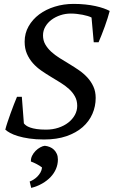

<svg xmlns="http://www.w3.org/2000/svg" viewBox="-20 -693 574 970"><path d="M100.6 -69.8Q104.5 -64.5 112.1 -58.8Q119.6 -53.2 132.8 -48.6Q146 -43.9 165.5 -41Q185.1 -38.1 212.4 -38.1Q246.1 -38.1 274.9 -47.6Q303.7 -57.1 325 -73.7Q346.2 -90.3 358.2 -112.1Q370.1 -133.8 370.1 -158.2Q370.1 -185.1 358.6 -205.8Q347.2 -226.6 328.6 -243.4Q310.1 -260.3 286.1 -275.1Q262.2 -290 237.3 -304.9Q212.4 -319.8 188.5 -336.4Q164.6 -353 146 -374Q127.4 -395 116 -421.4Q104.5 -447.8 104.5 -482.4Q104.5 -524.9 124.5 -560.1Q144.5 -595.2 178.2 -620.4Q211.9 -645.5 256.8 -659.4Q301.8 -673.3 351.6 -673.3Q382.8 -673.3 410.6 -670.4Q438.5 -667.5 461.9 -662.4Q485.4 -657.2 503.4 -650.9Q521.5 -644.5 534.2 -637.7Q530.3 -622.1 523.7 -601.3Q517.1 -580.6 509.3 -558.8Q501.5 -537.1 493.2 -516.4Q484.9 -495.6 478 -479.5H453.6L442.4 -604.5Q435.1 -608.4 423.1 -612.1Q411.1 -615.7 397.2 -618.4Q383.3 -621.1 367.9 -622.8Q352.5 -624.5 337.9 -624.5Q310.5 -624.5 285.4 -616.2Q260.3 -607.9 240.5 -593.3Q220.7 -578.6 209 -558.3Q197.3 -538.1 197.3 -514.2Q197.3 -488.8 208.7 -468.8Q220.2 -448.7 238.8 -431.6Q257.3 -414.6 281.2 -399.7Q305.2 -384.8 330.3 -369.6Q355.5 -354.5 379.4 -337.9Q403.3 -321.3 421.9 -301Q440.4 -280.8 451.9 -255.6Q463.4 -230.5 463.4 -198.2Q463.4 -155.8 446.8 -117.7Q430.2 -79.6 397.5 -50.8Q364.7 -22 315.9 -5.1Q267.1 11.7 202.6 11.7Q160.6 11.7 127.9 6.8Q95.2 2 71 -5.4Q46.9 -12.7 31 -21.5Q15.1 -30.3 6.8 -38.1Q10.7 -54.2 18.1 -76.2Q25.4 -98.1 33.7 -121.1Q42 -144 50.5 -166Q59.1 -188 65.9 -204.1H90.3ZM129.9 224.1Q139.2 220.7 149.4 214.4Q159.7 208 168.7 199Q177.7 189.9 184.3 178.5Q190.9 167 192.4 153.3Q182.6 145 166.3 136.5Q149.9 127.9 136.2 123Q135.3 107.9 142.1 94Q148.9 80.1 159.9 69.1Q170.9 58.1 183.6 51.3Q196.3 44.4 206.5 43.5Q219.7 44.9 231.7 49.8Q243.7 54.7 252.7 63.5Q261.7 72.3 267.1 84.5Q272.5 96.7 272.5 112.8Q272.5 137.7 262.9 160.2Q253.4 182.6 235.8 201.2Q218.3 219.7 193.4 234.1Q168.5 248.5 137.7 256.3Z"/></svg>

Font: PT Astra Serif
Style: Italic
Weight: 400
Italic angle: -16°
Designer: A.Korolkova, I. Chaeva
Foundry: ParaType Ltd
Version: Version 1.001